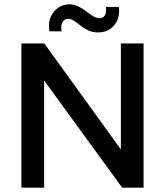

<svg xmlns="http://www.w3.org/2000/svg" viewBox="-20 -868 763 888"><path d="M79 0V-667H185L570 -134L539 -74V-667H644V0H545L149 -544L184 -593V0ZM265 -723H209Q202 -761 214 -788.5Q226 -816 249 -832Q272 -848 299 -848Q323 -848 343 -838Q363 -828 379 -815.5Q395 -803 410 -793.5Q425 -784 441 -784Q457 -784 465 -797Q473 -810 470 -836H530Q534 -801 522.5 -774.5Q511 -748 488 -733Q465 -718 434 -718Q408 -718 388 -727.5Q368 -737 352.5 -749.5Q337 -762 323 -771.5Q309 -781 296 -781Q279 -781 269.5 -765.5Q260 -750 265 -723Z"/></svg>

Font: Maven Pro Medium
Style: Regular
Weight: 500
Designer: Joe Prince
Foundry: Joe Prince
Version: Version 2.103